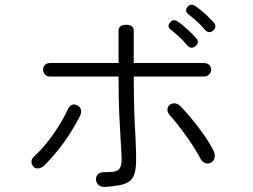

<svg xmlns="http://www.w3.org/2000/svg" viewBox="-20 -813 1040 790"><path d="M186.5 -553.7Q172.9 -553.7 165 -545.9Q157.2 -538.1 157.2 -526.4Q157.2 -514.6 165 -506.8Q172.9 -498 186.5 -498H467.8Q467.8 -418 470.7 -341.8Q472.7 -297.9 476.6 -233.4Q480.5 -177.7 480.5 -160.2Q480.5 -132.8 473.6 -122.1Q467.8 -110.4 451.2 -107.4Q439.5 -104.5 406.2 -104.5Q390.6 -104.5 381.8 -94.7Q374 -85.9 375 -73.2Q376 -60.5 384.8 -52.7Q395.5 -43 412.1 -43.9Q465.8 -47.9 490.2 -55.7Q517.6 -64.5 528.3 -85.9Q539.1 -105.5 540 -148.4Q541 -175.8 537.1 -255.9Q533.2 -321.3 532.2 -361.3Q530.3 -430.7 530.3 -498H817.4Q832 -498 840.8 -506.8Q848.6 -514.6 848.6 -526.4Q848.6 -538.1 840.8 -545.9Q832 -553.7 817.4 -553.7H530.3V-686.5Q530.3 -710.9 499 -710.9Q467.8 -710.9 467.8 -686.5V-553.7ZM260.7 -366.2Q236.3 -313.5 199.2 -260.7Q161.1 -207 123 -171.9Q110.4 -161.1 109.4 -148.4Q109.4 -136.7 117.2 -127.9Q124 -119.1 135.7 -120.1Q148.4 -120.1 161.1 -130.9Q206.1 -175.8 241.2 -224.6Q280.3 -278.3 310.5 -338.9Q316.4 -351.6 312.5 -363.3Q308.6 -374 298.8 -378.9Q289.1 -384.8 279.3 -382.8Q267.6 -379.9 260.7 -366.2ZM724.6 -374Q713.9 -385.7 700.2 -387.7Q688.5 -388.7 678.7 -381.8Q669.9 -374 668.9 -363.3Q668 -351.6 678.7 -338.9Q710.9 -302.7 747.1 -252Q784.2 -200.2 803.7 -162.1Q811.5 -146.5 825.2 -141.6Q836.9 -137.7 847.7 -143.6Q859.4 -149.4 862.3 -162.1Q866.2 -175.8 859.4 -191.4Q839.8 -231.4 800.8 -283.2Q764.6 -332 724.6 -374ZM712.9 -723.6Q693.4 -737.3 679.7 -720.7Q665 -704.1 684.6 -689.5Q707 -670.9 721.7 -657.2Q738.3 -641.6 749 -627.9Q766.6 -607.4 785.2 -624Q802.7 -639.6 786.1 -657.2Q769.5 -675.8 752 -691.4Q731.4 -710 712.9 -723.6ZM785.2 -787.1Q765.6 -800.8 752 -785.2Q737.3 -768.6 756.8 -752.9Q778.3 -736.3 793.9 -721.7Q810.5 -706.1 821.3 -692.4Q838.9 -671.9 857.4 -687.5Q875 -703.1 858.4 -721.7Q838.9 -742.2 824.2 -755.9Q802.7 -775.4 785.2 -787.1Z"/></svg>

Font: GulimChe
Style: Regular
Weight: 400
Monospace: yes
Version: Version 2.21